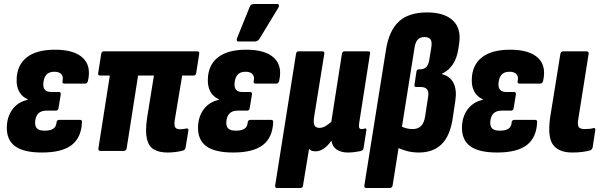

<svg xmlns="http://www.w3.org/2000/svg" viewBox="-20 -753 3012 958"><path d="M189 8Q99 8 56 -23Q13 -54 14 -118Q15 -170 42 -207Q69 -244 118 -255V-258Q91 -269 76.5 -294.5Q62 -320 63 -355Q64 -427 112.5 -466Q161 -505 255 -505Q349 -505 392.5 -465Q436 -425 419 -350Q416 -336 405 -336H301Q289 -336 292 -349Q297 -371 286 -383Q275 -395 251 -395Q223 -395 210 -378.5Q197 -362 196 -332Q196 -313 205.5 -303.5Q215 -294 236 -294H273Q285 -294 283 -281L272 -214Q270 -201 259 -201H212Q184 -201 170 -185.5Q156 -170 155 -141Q155 -120 166.5 -110.5Q178 -101 203 -101Q233 -101 247 -111.5Q261 -122 262 -143Q264 -155 276 -155H379Q391 -155 389 -141Q385 -65 336.5 -28.5Q288 8 189 8Z M815 8Q775 8 748.5 -7Q722 -22 713 -60Q704 -98 714 -165L748 -376H669L612 -13Q609 0 597 0H481Q469 0 471 -13L528 -376H480Q467 -376 470 -389L485 -484Q487 -497 499 -497H964Q976 -497 974 -484L959 -389Q957 -376 945 -376H889L852 -154Q848 -127 854.5 -117.5Q861 -108 877 -108Q885 -108 893.5 -109Q902 -110 911 -112Q921 -113 920 -102L906 -17Q904 -5 894 -2Q876 3 856 5.5Q836 8 815 8Z M1143 8Q1053 8 1010 -23Q967 -54 968 -118Q969 -170 996 -207Q1023 -244 1072 -255V-258Q1045 -269 1030.5 -294.5Q1016 -320 1017 -355Q1018 -427 1066.5 -466Q1115 -505 1209 -505Q1303 -505 1346.5 -465Q1390 -425 1373 -350Q1370 -336 1359 -336H1255Q1243 -336 1246 -349Q1251 -371 1240 -383Q1229 -395 1205 -395Q1177 -395 1164 -378.5Q1151 -362 1150 -332Q1150 -313 1159.5 -303.5Q1169 -294 1190 -294H1227Q1239 -294 1237 -281L1226 -214Q1224 -201 1213 -201H1166Q1138 -201 1124 -185.5Q1110 -170 1109 -141Q1109 -120 1120.5 -110.5Q1132 -101 1157 -101Q1187 -101 1201 -111.5Q1215 -122 1216 -143Q1218 -155 1230 -155H1333Q1345 -155 1343 -141Q1339 -65 1290.5 -28.5Q1242 8 1143 8ZM1170 -546Q1163 -546 1161.5 -551.5Q1160 -557 1163 -563L1226 -719Q1230 -728 1235.5 -730.5Q1241 -733 1248 -733H1362Q1370 -733 1371.5 -727.5Q1373 -722 1369 -715L1275 -560Q1267 -546 1250 -546Z M1363 185Q1351 185 1353 172L1457 -484Q1459 -497 1471 -497H1588Q1600 -497 1598 -484L1547 -168Q1543 -139 1549.5 -127Q1556 -115 1574 -115Q1589 -115 1603.5 -123.5Q1618 -132 1633 -145L1686 -484Q1688 -497 1700 -497H1816Q1830 -497 1826 -484L1772 -138Q1770 -121 1772.5 -115Q1775 -109 1785 -109Q1790 -109 1793.5 -110Q1797 -111 1801 -112Q1810 -113 1808 -103L1794 -14Q1793 -3 1779 1Q1763 4 1747.5 6Q1732 8 1716 8Q1683 8 1661 -6Q1639 -20 1634 -50H1633Q1616 -26 1596 -12Q1576 2 1555 2Q1544 2 1535 -1Q1526 -4 1522 -10L1492 172Q1491 185 1478 185Z M1808 185Q1796 185 1798 172L1906 -505Q1921 -600 1970 -645.5Q2019 -691 2111 -691Q2196 -691 2239 -651.5Q2282 -612 2271 -536L2267 -509Q2260 -463 2239.5 -432Q2219 -401 2185 -385V-383Q2226 -373 2243 -338.5Q2260 -304 2252 -251L2239 -164Q2226 -75 2183.5 -33.5Q2141 8 2070 8Q2038 8 2010 0.5Q1982 -7 1959 -19L1977 -125Q1992 -117 2007 -113Q2022 -109 2039 -109Q2065 -109 2080.5 -124Q2096 -139 2101 -171L2115 -263Q2121 -292 2112 -305.5Q2103 -319 2078 -319H2056Q2047 -319 2048 -330L2058 -396Q2060 -407 2070 -407H2076Q2097 -407 2108.5 -420Q2120 -433 2124 -467L2131 -510Q2137 -542 2129 -555Q2121 -568 2098 -568Q2076 -568 2064 -555Q2052 -542 2048 -513L1939 172Q1937 185 1925 185Z M2460 8Q2370 8 2327 -23Q2284 -54 2285 -118Q2286 -170 2313 -207Q2340 -244 2389 -255V-258Q2362 -269 2347.5 -294.5Q2333 -320 2334 -355Q2335 -427 2383.5 -466Q2432 -505 2526 -505Q2620 -505 2663.5 -465Q2707 -425 2690 -350Q2687 -336 2676 -336H2572Q2560 -336 2563 -349Q2568 -371 2557 -383Q2546 -395 2522 -395Q2494 -395 2481 -378.5Q2468 -362 2467 -332Q2467 -313 2476.5 -303.5Q2486 -294 2507 -294H2544Q2556 -294 2554 -281L2543 -214Q2541 -201 2530 -201H2483Q2455 -201 2441 -185.5Q2427 -170 2426 -141Q2426 -120 2437.5 -110.5Q2449 -101 2474 -101Q2504 -101 2518 -111.5Q2532 -122 2533 -143Q2535 -155 2547 -155H2650Q2662 -155 2660 -141Q2656 -65 2607.5 -28.5Q2559 8 2460 8Z M2835 8Q2769 8 2740 -30Q2711 -68 2725 -167L2776 -484Q2778 -497 2791 -497H2906Q2919 -497 2917 -484L2865 -156Q2861 -128 2868 -118.5Q2875 -109 2897 -109Q2908 -109 2920 -110Q2932 -111 2942 -114Q2952 -116 2950 -103L2937 -17Q2934 -6 2923 -2Q2908 2 2885.5 5Q2863 8 2835 8Z"/></svg>

Font: Sofia Sans Condensed Black
Style: Italic
Weight: 900
Italic angle: -9°
Version: Version 4.100